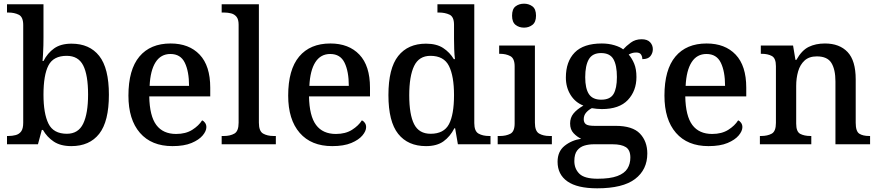

<svg xmlns="http://www.w3.org/2000/svg" viewBox="-20 -783 4769 1042"><path d="M367 10Q309 10 272 -14.5Q235 -39 213 -78H207L186 0H18V-45H25Q47 -45 65.5 -50Q84 -55 95 -70Q106 -85 106 -117V-647Q106 -691 82 -703Q58 -715 25 -715H18V-760H216V-580Q216 -562 215.5 -536.5Q215 -511 213.5 -487.5Q212 -464 211 -452H216Q238 -495 274 -520.5Q310 -546 368 -546Q466 -546 518.5 -479.5Q571 -413 571 -269Q571 -124 518.5 -57Q466 10 367 10ZM343 -57Q405 -57 431.5 -112Q458 -167 458 -270Q458 -376 431.5 -428Q405 -480 342 -480Q270 -480 243 -428Q216 -376 216 -269Q216 -167 243 -112Q270 -57 343 -57Z M916 10Q802 10 739.5 -62Q677 -134 677 -264Q677 -405 736.5 -476Q796 -547 906 -547Q1006 -547 1063.5 -486.5Q1121 -426 1121 -307V-260H790Q792 -153 828.5 -104.5Q865 -56 936 -56Q988 -56 1023.5 -78.5Q1059 -101 1077 -130Q1085 -127 1092.5 -117Q1100 -107 1100 -93Q1100 -72 1080 -48Q1060 -24 1019.5 -7Q979 10 916 10ZM1006 -317Q1006 -395 983 -442.5Q960 -490 905 -490Q853 -490 824.5 -445.5Q796 -401 792 -317Z M1183 0V-45H1196Q1229 -45 1252 -58Q1275 -71 1275 -117V-649Q1275 -678 1263.5 -692Q1252 -706 1234 -710.5Q1216 -715 1196 -715H1183V-760H1385V-117Q1385 -71 1408 -58Q1431 -45 1464 -45H1477V0Z M1783 10Q1669 10 1606.5 -62Q1544 -134 1544 -264Q1544 -405 1603.5 -476Q1663 -547 1773 -547Q1873 -547 1930.5 -486.5Q1988 -426 1988 -307V-260H1657Q1659 -153 1695.5 -104.5Q1732 -56 1803 -56Q1855 -56 1890.5 -78.5Q1926 -101 1944 -130Q1952 -127 1959.5 -117Q1967 -107 1967 -93Q1967 -72 1947 -48Q1927 -24 1886.5 -7Q1846 10 1783 10ZM1873 -317Q1873 -395 1850 -442.5Q1827 -490 1772 -490Q1720 -490 1691.5 -445.5Q1663 -401 1659 -317Z M2292 10Q2194 10 2141 -56.5Q2088 -123 2088 -267Q2088 -412 2141 -479Q2194 -546 2292 -546Q2349 -546 2385 -522.5Q2421 -499 2443 -462H2449Q2446 -486 2445 -517Q2444 -548 2444 -572V-649Q2444 -692 2419.5 -703.5Q2395 -715 2362 -715H2354V-760H2554V-115Q2554 -71 2577 -58Q2600 -45 2634 -45H2642V0H2465L2450 -87H2446Q2423 -42 2387 -16Q2351 10 2292 10ZM2317 -57Q2389 -57 2416.5 -109Q2444 -161 2444 -267Q2444 -370 2416.5 -425Q2389 -480 2316 -480Q2254 -480 2227.5 -425Q2201 -370 2201 -266Q2201 -161 2227.5 -109Q2254 -57 2317 -57Z M2824 -633Q2797 -633 2778 -648Q2759 -663 2759 -698Q2759 -734 2778 -748.5Q2797 -763 2824 -763Q2850 -763 2869.5 -748.5Q2889 -734 2889 -698Q2889 -663 2869.5 -648Q2850 -633 2824 -633ZM2681 0V-45H2694Q2726 -45 2749.5 -57Q2773 -69 2773 -113V-423Q2773 -466 2749.5 -478.5Q2726 -491 2694 -491H2689V-536H2883V-117Q2883 -71 2906 -58Q2929 -45 2962 -45H2975V0Z M3221 239Q3113 239 3059.5 201.5Q3006 164 3006 95Q3006 39 3044 8.5Q3082 -22 3134 -30Q3112 -40 3093 -60Q3074 -80 3074 -113Q3074 -144 3092 -166.5Q3110 -189 3146 -210Q3102 -227 3076.5 -268Q3051 -309 3051 -362Q3051 -449 3099 -498Q3147 -547 3246 -547Q3283 -547 3314.5 -537.5Q3346 -528 3362 -515Q3378 -533 3403 -551.5Q3428 -570 3462 -570Q3493 -570 3508 -554Q3523 -538 3523 -516Q3523 -495 3510 -478.5Q3497 -462 3466 -462Q3466 -476 3459 -487Q3452 -498 3433 -498Q3420 -498 3410.5 -495Q3401 -492 3392 -487Q3410 -466 3422 -437Q3434 -408 3434 -365Q3434 -290 3387.5 -240.5Q3341 -191 3246 -191Q3234 -191 3218 -192.5Q3202 -194 3192 -196Q3174 -187 3161 -172Q3148 -157 3148 -136Q3148 -118 3159.5 -109Q3171 -100 3207 -100H3321Q3413 -100 3453 -58Q3493 -16 3493 50Q3493 138 3426.5 188.5Q3360 239 3221 239ZM3243 -242Q3291 -242 3309.5 -272.5Q3328 -303 3328 -365Q3328 -429 3309 -462Q3290 -495 3242 -495Q3195 -495 3175.5 -461Q3156 -427 3156 -364Q3156 -303 3176 -272.5Q3196 -242 3243 -242ZM3223 187Q3291 187 3330 172.5Q3369 158 3385 132Q3401 106 3401 72Q3401 31 3376.5 15.5Q3352 0 3305 0H3202Q3176 0 3152 7Q3128 14 3112.5 33.5Q3097 53 3097 91Q3097 133 3124.5 160Q3152 187 3223 187Z M3825 10Q3711 10 3648.5 -62Q3586 -134 3586 -264Q3586 -405 3645.5 -476Q3705 -547 3815 -547Q3915 -547 3972.5 -486.5Q4030 -426 4030 -307V-260H3699Q3701 -153 3737.5 -104.5Q3774 -56 3845 -56Q3897 -56 3932.5 -78.5Q3968 -101 3986 -130Q3994 -127 4001.5 -117Q4009 -107 4009 -93Q4009 -72 3989 -48Q3969 -24 3928.5 -7Q3888 10 3825 10ZM3915 -317Q3915 -395 3892 -442.5Q3869 -490 3814 -490Q3762 -490 3733.5 -445.5Q3705 -401 3701 -317Z M4104 0V-45H4111Q4145 -45 4168 -57.5Q4191 -70 4191 -116V-424Q4191 -467 4169 -479Q4147 -491 4114 -491H4109V-536H4284L4297 -458H4302Q4331 -510 4369 -528.5Q4407 -547 4457 -547Q4536 -547 4580 -500.5Q4624 -454 4624 -352V-117Q4624 -70 4643.5 -57.5Q4663 -45 4697 -45H4702V0H4514V-341Q4514 -406 4492 -441.5Q4470 -477 4413 -477Q4371 -477 4346.5 -454.5Q4322 -432 4311.5 -395.5Q4301 -359 4301 -317V-112Q4301 -68 4323 -56.5Q4345 -45 4378 -45H4383V0Z"/></svg>

Font: Noto Serif Sinhala Medium
Style: Regular
Weight: 500
Designer: Jelle Bosma - Monotype Design Team
Foundry: Monotype Imaging Inc.
Version: Version 2.007; ttfautohint (v1.8.4.7-5d5b)